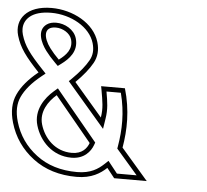

<svg xmlns="http://www.w3.org/2000/svg" viewBox="-136 -730 856 793"><g transform="rotate(5 292.0 -334.0)"><path d="M333.3 -39 365 1H500L388.5 -128C401.3 -202.5 403.2 -283.2 376.9 -373H278.2L280.7 -360C289.7 -308.2 294.7 -284 288.4 -244L170.8 -381C201.9 -411.7 224.6 -440 239.1 -466C253.6 -492 256.2 -521 246.8 -553C224.3 -629.9 134.8 -677 46.8 -677C-56.3 -677 -100.8 -617.4 -81.4 -551C-66.9 -501.4 -40.6 -466.9 15.7 -407C-24.1 -375 -51.8 -342.2 -67.3 -308.5C-82.9 -274.8 -84.2 -235.7 -71.1 -191C-54 -132.3 -20.8 -84.3 28.5 -47C77.7 -9.7 138.2 9 209.8 9C271.8 9 308.1 -15.4 333.3 -39ZM71.1 -598C99.7 -598 130.2 -580 137.5 -555C149.1 -515.1 123.7 -488.7 94.4 -467C79.1 -482.3 66.3 -496.8 56.1 -510.5C24.5 -552.6 19.6 -598 71.1 -598ZM181.5 -88C112 -88 65.6 -138.1 49.2 -194C34.1 -245.7 65.1 -291 98.7 -320L251.5 -135C243.7 -113.4 224.9 -88 181.5 -88ZM319.7 -53.6C296.6 -32.1 266 -11 209.8 -11C141.7 -11 85.9 -28.5 40.6 -62.9C-5.5 -97.8 -35.9 -141.9 -51.9 -196.6C-64 -238 -62.3 -271.7 -49.2 -300.1C-35.3 -330 -9.9 -360.7 28.3 -391.4L45.1 -405L30.3 -420.7C-25.9 -480.4 -49 -511.5 -62.2 -556.6C-64.6 -565 -65.8 -573 -65.8 -580.6C-65.9 -619.8 -34.5 -657 46.8 -657C129.2 -657 208.6 -612.2 227.6 -547.4C235.7 -519.6 233.4 -496.8 221.6 -475.7C208.5 -452.1 186.9 -425 156.8 -395.2L143.5 -382.1L301.4 -198.1L308.1 -240.9C314.5 -281.1 309.9 -308.8 302.2 -353H361.7C382.8 -272.3 380.5 -199.8 368.8 -131.4L367.2 -122.1L456.3 -19H374.7L335.5 -68.4ZM71.1 -618C56.2 -618 42.6 -614.9 31.7 -607.1C-5.7 -580.1 16.7 -529.7 40.1 -498.5C51.1 -483.9 64.4 -468.7 80.3 -452.9L92.5 -440.7L106.3 -450.9C136.2 -473 172.1 -507.7 156.7 -560.6C146 -597 106.5 -618 71.1 -618ZM181.5 -68C234.6 -68 260.6 -101.5 270.3 -128.2L274.2 -138.9L101.1 -348.5L85.6 -335.1C49.8 -304.2 11.6 -251.5 30.1 -188.4C48.2 -126.4 101.1 -68 181.5 -68Z"/></g></svg>

Font: Din Kursivschrift
Style: BreitLeftGho
Weight: 400
Version: Version 1.089